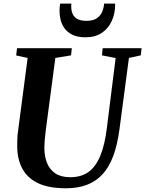

<svg xmlns="http://www.w3.org/2000/svg" viewBox="-20 -1002 781 1032"><path d="M673 -690.5 622 -306Q611 -223.5 588.8 -163.8Q566.5 -104 531.2 -65.5Q496 -27 447 -8.5Q398 10 334.5 10Q241 10 183.5 -18Q126 -46 99.5 -96.5Q73 -147 72.5 -214Q72.5 -233 73 -252.8Q73.5 -272.5 76.5 -293.5L128.5 -690.5L67 -704L71.5 -743H366L362 -704.5L277.5 -690.5L226 -302Q222.5 -274.5 220.5 -249.5Q218.5 -224.5 218.5 -204.5Q219 -160.5 233 -125.5Q247 -90.5 277.5 -70Q308 -49.5 358 -49.5Q417 -49.5 456.2 -78.2Q495.5 -107 519.2 -165Q543 -223 554 -311L601.5 -690L528 -704.5L532 -743H741L736.5 -704.5ZM439.5 -801.5Q397 -801.5 369.5 -815Q342 -828.5 326.5 -850.2Q311 -872 305.2 -897.8Q299.5 -923.5 300 -947.5Q300 -957.5 301 -966.2Q302 -975 303.5 -982.5H363.5Q361 -954.5 367.8 -933.8Q374.5 -913 393 -901.5Q411.5 -890 445 -890Q481.5 -890 501.5 -904.5Q521.5 -919 530 -940.5Q538.5 -962 539.5 -982.5H599Q599.5 -930.5 581 -889.8Q562.5 -849 527 -825.2Q491.5 -801.5 439.5 -801.5Z"/></svg>

Font: Merriweather 60pt
Style: Bold Italic
Weight: 700
Italic angle: -7.8°
Version: Version 2.101